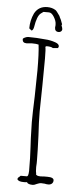

<svg xmlns="http://www.w3.org/2000/svg" viewBox="-56 -830 349 861"><g transform="rotate(5 118.5 -400.0)"><path d="M99 -10Q94 -10 91 -9H83Q61 -9 55 -19Q55 -26 63 -31L68 -36H97L101 -40L103 -49L104 -61Q104 -122 101 -170L99 -207L97 -280Q97 -319 100 -397L102 -513Q102 -589 97 -629Q88 -632 67 -632L56 -631Q50 -630 43 -630Q24 -630 24 -647Q24 -651 33 -655Q42 -659 48 -659Q86 -659 124 -655Q147 -654 170 -646Q188 -640 188 -629Q188 -627 185 -621L162 -619Q155 -625 133 -625L128 -622Q131 -613 131 -569Q131 -503 130 -450L128 -331Q128 -286 132 -222Q135 -149 135 -112V-99Q134 -92 134 -81Q134 -58 137 -53L136 -51Q136 -41 158 -41Q167 -41 173 -42H188Q217 -42 217 -28Q217 -19 211 -13.5Q205 -8 195 -8Q186 -8 179 -10Q171 -11 162 -11Q156 -11 144 -6Q132 0 126 0Q103 0 99 -10ZM49 -698Q49 -734 64 -766Q82 -800 122 -800Q143 -800 159 -790Q164 -787 179 -765Q179 -763 187 -748Q194 -728 194 -730L192 -723L195 -716L197 -707Q197 -701 192.5 -697Q188 -693 182 -693Q164 -693 164 -712L165 -720V-726Q165 -741 154 -759Q143 -777 131 -777H106L95 -769Q78 -757 70 -705Q67 -691 60 -689Z"/></g></svg>

Font: Amatic SC
Style: Regular
Weight: 400
Designer: Multiple Designers
Foundry: Vernon Adams
Version: Version 2.505